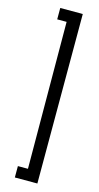

<svg xmlns="http://www.w3.org/2000/svg" viewBox="-121 -775 437 848"><g transform="rotate(15 97.0 -351.5)"><path d="M43 36V-16H89L86 -687H43V-739H146V36Z"/></g></svg>

Font: Stick No Bills Light
Style: Regular
Weight: 300
Version: Version 2.000